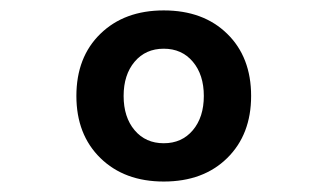

<svg xmlns="http://www.w3.org/2000/svg" viewBox="-20 -723 626 367"><path d="M293 -376Q217.8 -376 171.9 -420.9Q126 -465.8 126 -539.6Q126 -613.8 171.9 -658.4Q217.8 -703.1 293 -703.1Q368.7 -703.1 414.3 -658.4Q460 -613.8 460 -539.6Q460 -465.8 414.3 -420.9Q368.7 -376 293 -376ZM293 -449.2Q327.6 -449.2 348.6 -474.1Q369.6 -499 369.6 -539.6Q369.6 -580.1 348.6 -605Q327.6 -629.9 293 -629.9Q258.3 -629.9 237.3 -605Q216.3 -580.1 216.3 -539.6Q216.3 -499 237.3 -474.1Q258.3 -449.2 293 -449.2Z"/></svg>

Font: Cascadia Mono
Style: Regular
Weight: 400
Monospace: yes
Designer: Aaron Bell
Foundry: Saja Typeworks
Version: Version 2102.003